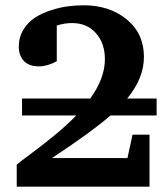

<svg xmlns="http://www.w3.org/2000/svg" viewBox="-20 -703 626 723"><path d="M569.8 -268.1H396Q328.1 -208.5 175.8 -107.9H460L479 -195.8H543V0H43V-83Q56.6 -94.7 99.9 -126.7Q143.1 -158.7 187.5 -195.3Q231.9 -231.9 267.1 -268.1H63V-332H319.8Q375 -408.2 375 -480Q375 -540 341.3 -578.1Q307.6 -616.2 251 -616.2Q223.6 -616.2 193.8 -606.9V-472.2Q158.2 -453.1 126 -453.1Q89.8 -453.1 70.3 -473.1Q50.8 -493.2 50.8 -526.9Q50.8 -563 68.1 -591.3Q85.4 -619.6 111.6 -636.5Q137.7 -653.3 171.6 -664.3Q205.6 -675.3 235.8 -679.2Q266.1 -683.1 294.9 -683.1Q392.6 -683.1 457.3 -629.9Q522 -576.7 522 -488.8Q522 -408.7 459 -332H569.8Z"/></svg>

Font: Veleka
Style: Bold
Weight: 700
Designer: Stefan Peev, Context Ltd, 2016; SIL International, 1997-2014.
Foundry: Stefan Peev, Context Ltd, 2016
Version: Version 1.000